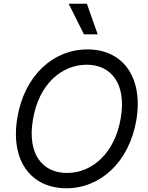

<svg xmlns="http://www.w3.org/2000/svg" viewBox="-20 -1003 797 1033"><path d="M505.7 -818.2 447.4 -983H349.4L431.8 -818.2ZM713.8 -358C751.8 -590.9 638.1 -737.2 451 -737.2C266 -737.2 111.2 -596.6 73.2 -369.3C34.4 -136.4 148.1 9.9 337.4 9.9C520.2 9.9 675.1 -130.7 713.8 -358ZM630 -369.3C598.4 -177.6 474.8 -72.4 340.2 -72.4C210.6 -72.4 125.4 -171.9 157 -358C187.9 -549.7 311.4 -654.8 446.7 -654.8C575.6 -654.8 660.9 -555.4 630 -369.3Z"/></svg>

Font: Riot Sans 2.0
Style: Italic
Weight: 400
Italic angle: -9.39999°
Designer: Rasmus Andersson
Foundry: rsms
Version: Version 3.006;hotconv 1.0.109;makeotfexe 2.5.65596